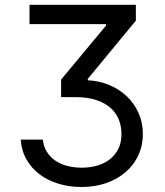

<svg xmlns="http://www.w3.org/2000/svg" viewBox="-20 -565 668 777"><path d="M153.4 0Q156.2 27.7 169.4 49Q182.5 70.3 203.5 84.7Q224.4 99.1 252 106.4Q279.5 113.6 311.1 113.6Q345.2 113.6 374.5 104.9Q403.8 96.2 425.2 79.2Q446.7 62.1 459.2 36.6Q471.6 11 471.6 -22.7Q471.6 -52.2 461.5 -79.2Q451.3 -106.2 429 -126.8Q406.6 -147.4 371.3 -159.6Q335.9 -171.9 285.5 -171.9H227.3V-242.9L409.1 -461.6V-467.3H99.4V-545.5H529.8V-481.5L335.2 -245.7V-240.1Q382.1 -237.9 422.9 -220.7Q463.8 -203.5 493.8 -174.7Q523.8 -146 541 -107.1Q558.2 -68.2 558.2 -22.7Q558.2 23.8 540 63.2Q521.7 102.6 488.6 131.2Q455.6 159.8 410 175.8Q364.3 191.8 309.7 191.8Q261 191.8 217.7 178.8Q174.4 165.8 141.3 141.3Q108.3 116.8 87.7 81.1Q67.1 45.5 63.9 0Z"/></svg>

Font: Fast_Sans-Dotted
Style: Regular
Weight: 400
Version: Version 3.018